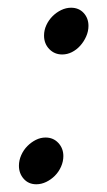

<svg xmlns="http://www.w3.org/2000/svg" viewBox="-20 -463 277 497"><path d="M94 -371Q94 -350 107.5 -336Q121 -322 141 -322Q154 -322 166 -328Q178 -334 187.5 -344.5Q197 -355 203 -368.5Q209 -382 209 -396Q209 -416 196.5 -429.5Q184 -443 164 -443Q151 -443 138.5 -437Q126 -431 116 -421Q106 -411 100 -398Q94 -385 94 -371ZM29 -34Q29 -14 41.5 0Q54 14 74 14Q87 14 99.5 8Q112 2 122 -8Q132 -18 138 -31.5Q144 -45 144 -59Q144 -79 131 -93Q118 -107 98 -107Q85 -107 73 -101Q61 -95 51 -85Q41 -75 35 -61.5Q29 -48 29 -34Z"/></svg>

Font: Vermiglione
Style: Italic
Weight: 400
Italic angle: -11°
Version: Version 1.105